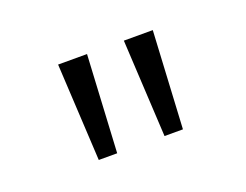

<svg xmlns="http://www.w3.org/2000/svg" viewBox="-47 -824 440 343"><g transform="rotate(-20 173.0 -652.5)"><path d="M93 -560H128L138 -745H83ZM208 -745 218 -560H253L263 -745Z"/></g></svg>

Font: Mluvka ExtraLight
Style: Regular
Weight: 200
Designer: Modified by Jiří Krblich, Original typeface by Gumpita Rahayu
Foundry: Gumpita Rahayu & Jiří Krblich
Version: Version 2.000;Glyphs 3.1.1 (3134)